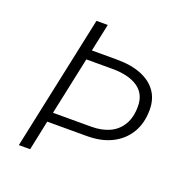

<svg xmlns="http://www.w3.org/2000/svg" viewBox="-121 -782 874 895"><g transform="rotate(20 316.0 -334.0)"><path d="M66 0 208 -668H264L235 -531H359Q430 -531 480 -511Q530 -491 556.5 -453.5Q583 -416 583 -363Q583 -297 554.5 -249Q526 -201 474 -174.5Q422 -148 349 -148H153L122 0ZM164 -196H353Q406 -196 444.5 -214Q483 -232 504.5 -268.5Q526 -305 526 -359Q526 -421 480.5 -452Q435 -483 355 -483H225Z"/></g></svg>

Font: Atkinson Hyperlegible Mono ExtraLight
Style: Italic
Weight: 200
Italic angle: -12°
Monospace: yes
Designer: Elliott Scott, Megan Eiswerth, Linus Boman, Theodore Petrosky, Letters from Sweden
Foundry: Applied Design Works, Letters from Sweden
Version: Version 2.001